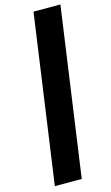

<svg xmlns="http://www.w3.org/2000/svg" viewBox="-148 -901 636 1103"><g transform="rotate(-15 170.0 -350.0)"><path d="M33 150 174 -850H334L193 150Z"/></g></svg>

Font: Finlandica
Style: Bold Italic
Weight: 700
Italic angle: -8°
Designer: Niklas Ekholm, Juho Hiilivirta, Jaakko Suomalainen
Foundry: Helsinki Type Studio
Version: Version 1.064; ttfautohint (v1.8.4.7-5d5b)